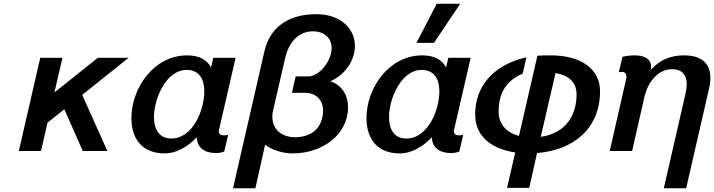

<svg xmlns="http://www.w3.org/2000/svg" viewBox="-20 -810 3831 1030"><path d="M315 -500H196L81 0H200L235 -152L325 -224L424 0H556L421 -301L670 -500H505L272 -314Z M806 -182C806 -282 872 -435 981 -435C1049 -435 1076 -385 1076 -320C1076 -222 1016 -67 899 -67C829 -67 806 -123 806 -182ZM685 -177C685 -67 741 13 864 13C930 13 993 -28 1036 -74C1036 -19 1077 11 1137 11C1153 11 1168 9 1183 3L1204 -87C1199 -85 1191 -84 1184 -84H1179C1164 -84 1154 -92 1154 -105C1154 -107 1154 -111 1155 -114L1244 -500H1124L1112 -448C1093 -484 1056 -513 984 -513C805 -513 685 -337 685 -177Z M1678 -734C1523 -734 1427 -661 1398 -533L1230 200H1350L1402 -33C1444 -3 1500 13 1550 13C1709 13 1847 -87 1847 -234C1847 -300 1814 -354 1752 -374C1839 -412 1884 -493 1884 -564C1884 -662 1800 -734 1678 -734ZM1659 -642C1718 -642 1759 -607 1759 -552C1759 -482 1693 -400 1633 -400H1566L1546 -312H1617C1679 -312 1713 -268 1713 -220C1713 -127 1656 -74 1562 -74C1490 -74 1441 -117 1441 -184C1441 -194 1442 -203 1443 -209L1510 -499C1530 -587 1584 -642 1659 -642Z M2449 -790H2323L2214 -580H2308ZM2067 -182C2067 -282 2133 -435 2242 -435C2310 -435 2337 -385 2337 -320C2337 -222 2277 -67 2160 -67C2090 -67 2067 -123 2067 -182ZM1946 -177C1946 -67 2002 13 2125 13C2191 13 2254 -28 2297 -74C2297 -19 2338 11 2398 11C2414 11 2429 9 2444 3L2465 -87C2460 -85 2452 -84 2445 -84H2440C2425 -84 2415 -92 2415 -105C2415 -107 2415 -111 2416 -114L2505 -500H2385L2373 -448C2354 -484 2317 -513 2245 -513C2066 -513 1946 -337 1946 -177Z M2700 198H2819L2861 11C3059 -5 3199 -122 3199 -321C3199 -437 3101 -513 2935 -513C2915 -513 2883 -513 2863 -511L2764 -81C2699 -98 2655 -142 2655 -210C2655 -301 2687 -374 2784 -415L2804 -503C2623 -461 2529 -344 2529 -196C2529 -68 2631 -9 2744 8ZM2960 -418C3039 -404 3073 -363 3073 -303C3073 -193 3016 -95 2881 -76Z M3251 0H3371L3438 -294C3455 -365 3507 -439 3586 -439C3637 -439 3664 -409 3664 -359C3664 -344 3662 -328 3658 -310L3541 200H3661L3784 -336C3789 -356 3791 -375 3791 -392C3791 -470 3743 -513 3650 -513C3580 -513 3521 -491 3471 -435C3473 -443 3473 -452 3473 -453C3473 -492 3439 -513 3387 -513C3370 -513 3338 -511 3319 -505L3300 -423C3306 -424 3314 -424 3317 -424H3320C3331 -424 3341 -416 3341 -395Z"/></svg>

Font: Perun SemiBold Italic
Style: Regular
Weight: 400
Italic angle: -12°
Foundry: Copyright (c) Stefan Peev, Context Ltd, 2016
Version: Version 1.026